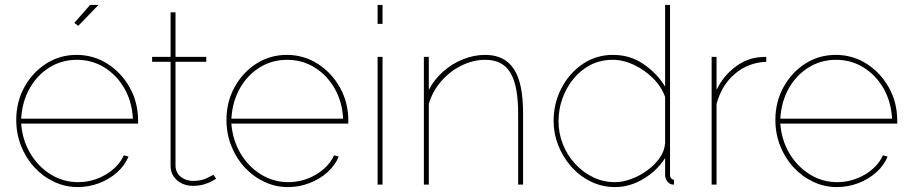

<svg xmlns="http://www.w3.org/2000/svg" viewBox="-20 -750 3700 780"><path d="M296 10Q245 10 199.5 -11.5Q154 -33 119.5 -70.5Q85 -108 65.5 -157.5Q46 -207 46 -263Q46 -336 79 -396Q112 -456 167.5 -491.5Q223 -527 291 -527Q360 -527 416.5 -491Q473 -455 507 -394.5Q541 -334 541 -259Q541 -256 541 -253.5Q541 -251 541 -248H66Q71 -181 103 -127Q135 -73 186 -41.5Q237 -10 297 -10Q357 -10 409 -40.5Q461 -71 483 -119L502 -114Q488 -79 456.5 -50.5Q425 -22 383 -6Q341 10 296 10ZM66 -268H520Q516 -338 485 -391.5Q454 -445 404 -476Q354 -507 292 -507Q231 -507 181 -476Q131 -445 100.5 -391Q70 -337 66 -268ZM298 -645 282 -657 346 -730H380Z M858 -24Q858 -24 845.5 -16.5Q833 -9 812 -2Q791 5 763 5Q739 5 718.5 -5Q698 -15 685.5 -33Q673 -51 673 -75V-499H598V-519H673V-700H693V-519H818V-499H693V-75Q695 -46 716 -30.5Q737 -15 763 -15Q798 -15 822 -27Q846 -39 847 -40Z M1150 10Q1099 10 1053.5 -11.5Q1008 -33 973.5 -70.5Q939 -108 919.5 -157.5Q900 -207 900 -263Q900 -336 933 -396Q966 -456 1021.5 -491.5Q1077 -527 1145 -527Q1214 -527 1270.5 -491Q1327 -455 1361 -394.5Q1395 -334 1395 -259Q1395 -256 1395 -253.5Q1395 -251 1395 -248H920Q925 -181 957 -127Q989 -73 1040 -41.5Q1091 -10 1151 -10Q1211 -10 1263 -40.5Q1315 -71 1337 -119L1356 -114Q1342 -79 1310.5 -50.5Q1279 -22 1237 -6Q1195 10 1150 10ZM920 -268H1374Q1370 -338 1339 -391.5Q1308 -445 1258 -476Q1208 -507 1146 -507Q1085 -507 1035 -476Q985 -445 954.5 -391Q924 -337 920 -268Z M1514 0V-519H1534V0ZM1514 -653V-730H1534V-653Z M2105 0H2085V-289Q2085 -402 2053.5 -454.5Q2022 -507 1952 -507Q1902 -507 1854.5 -483.5Q1807 -460 1772 -419.5Q1737 -379 1722 -328V0H1702V-519H1722V-385Q1744 -427 1780 -459Q1816 -491 1860.5 -509Q1905 -527 1951 -527Q1991 -527 2020 -512.5Q2049 -498 2068 -469Q2087 -440 2096 -395Q2105 -350 2105 -289Z M2229 -258Q2229 -330 2260.5 -391Q2292 -452 2346.5 -489.5Q2401 -527 2470 -527Q2541 -527 2596 -488.5Q2651 -450 2682 -398V-730H2702V-40Q2702 -31 2706.5 -25.5Q2711 -20 2718 -20V0Q2709 0 2705 -2Q2694 -7 2688 -17.5Q2682 -28 2682 -40V-108Q2649 -56 2593.5 -23Q2538 10 2479 10Q2425 10 2379 -13Q2333 -36 2299.5 -74.5Q2266 -113 2247.5 -160.5Q2229 -208 2229 -258ZM2682 -169V-356Q2667 -398 2633 -432Q2599 -466 2555.5 -486.5Q2512 -507 2470 -507Q2419 -507 2378.5 -486Q2338 -465 2309 -429Q2280 -393 2264.5 -349Q2249 -305 2249 -258Q2249 -209 2266.5 -164.5Q2284 -120 2316 -85Q2348 -50 2389.5 -30Q2431 -10 2479 -10Q2509 -10 2543.5 -22.5Q2578 -35 2609 -57.5Q2640 -80 2660 -108.5Q2680 -137 2682 -169Z M3093 -499Q3020 -496 2966 -450.5Q2912 -405 2891 -328V0H2871V-519H2891V-385Q2918 -440 2963.5 -475.5Q3009 -511 3060 -517Q3070 -518 3078.5 -518.5Q3087 -519 3093 -519Z M3380 10Q3329 10 3283.5 -11.5Q3238 -33 3203.5 -70.5Q3169 -108 3149.5 -157.5Q3130 -207 3130 -263Q3130 -336 3163 -396Q3196 -456 3251.5 -491.5Q3307 -527 3375 -527Q3444 -527 3500.5 -491Q3557 -455 3591 -394.5Q3625 -334 3625 -259Q3625 -256 3625 -253.5Q3625 -251 3625 -248H3150Q3155 -181 3187 -127Q3219 -73 3270 -41.5Q3321 -10 3381 -10Q3441 -10 3493 -40.5Q3545 -71 3567 -119L3586 -114Q3572 -79 3540.5 -50.5Q3509 -22 3467 -6Q3425 10 3380 10ZM3150 -268H3604Q3600 -338 3569 -391.5Q3538 -445 3488 -476Q3438 -507 3376 -507Q3315 -507 3265 -476Q3215 -445 3184.5 -391Q3154 -337 3150 -268Z"/></svg>

Font: Raleway Thin Thin
Style: Regular
Weight: 250
Version: Version 4.026